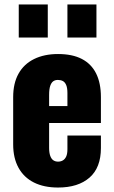

<svg xmlns="http://www.w3.org/2000/svg" viewBox="-20 -830 510 860"><path d="M240 10Q177 10 132 -12.5Q87 -35 63 -78.5Q39 -122 39 -183V-395Q39 -457 63 -500Q87 -543 132.5 -565.5Q178 -588 240 -588Q304 -588 346.5 -566Q389 -544 410.5 -501Q432 -458 432 -395V-279H200V-168Q200 -146 205 -132Q210 -118 219 -112Q228 -106 240 -106Q252 -106 261.5 -111.5Q271 -117 276.5 -129Q282 -141 282 -162V-223H432V-167Q432 -79 381 -34.5Q330 10 240 10ZM200 -355H282V-413Q282 -436 276.5 -449Q271 -462 261.5 -467Q252 -472 239 -472Q227 -472 218.5 -466Q210 -460 205 -445.5Q200 -431 200 -404ZM282 -662V-810H412V-662ZM64 -662V-810H194V-662Z"/></svg>

Font: Oswald
Style: Bold
Weight: 700
Designer: Vernon Adams
Foundry: Vernon Adams
Version: Version 4.103;gftools[0.9.33.dev8+g029e19f]